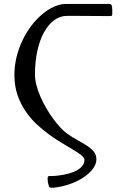

<svg xmlns="http://www.w3.org/2000/svg" viewBox="-20 -708 604 957"><path d="M400.9 88.9Q400.9 78.1 386 66.2Q371.1 54.2 346.4 39.3Q321.8 24.4 290.5 5.9Q259.3 -12.7 226.3 -36.4Q193.4 -60.1 162.1 -89.4Q130.9 -118.7 106.2 -155.3Q81.5 -191.9 66.7 -236.3Q51.8 -280.8 51.8 -334.5Q51.8 -380.4 62.7 -424.6Q73.7 -468.8 92.8 -508.3Q111.8 -547.9 137.2 -580.8Q162.6 -613.8 191.2 -637.7Q219.7 -661.6 250.2 -675Q280.8 -688.5 309.6 -688.5H524.9Q531.7 -688.5 535.6 -682.9Q539.6 -677.2 539.6 -659.2V-638.7Q539.6 -634.3 538.1 -631.1Q536.6 -627.9 530.8 -627.9Q522.9 -627.9 507.6 -627.9Q492.2 -627.9 472.9 -628.2Q453.6 -628.4 431.6 -628.4Q409.7 -628.4 388.2 -628.7Q366.7 -628.9 347.4 -628.9Q328.1 -628.9 314.5 -628.9Q278.8 -628.9 249.5 -606.9Q220.2 -585 199 -546.1Q177.7 -507.3 166 -453.9Q154.3 -400.4 154.3 -337.4Q154.3 -311 162.1 -281.7Q169.9 -252.4 182.9 -223.1Q195.8 -193.8 212.4 -165.8Q229 -137.7 246.8 -113.8Q264.6 -89.8 282 -71.3Q299.3 -52.7 314 -42.5Q341.3 -22.9 367.7 -8.8Q394 5.4 414.6 19Q435.1 32.7 447.8 48.3Q460.4 64 460.4 86.4Q460.4 109.9 442.9 133.5Q425.3 157.2 395.3 177Q365.2 196.8 325.7 210.4Q286.1 224.1 242.2 228Q226.1 228 224.6 222.2Q223.1 216.8 220.5 208.5Q217.8 200.2 217.3 181.6Q217.3 169.4 225.1 169.4H240.7Q248 169.4 262.9 168Q277.8 166.5 295.7 163.1Q313.5 159.7 332 154.1Q350.6 148.4 366 139.4Q381.3 130.4 391.1 117.9Q400.9 105.5 400.9 88.9Z"/></svg>

Font: Cardo
Style: Bold
Weight: 700
Designer: David J. Perry
Foundry: David J. Perry
Version: Version 1.0011